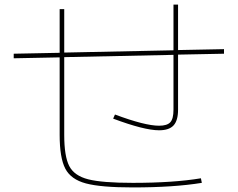

<svg xmlns="http://www.w3.org/2000/svg" viewBox="-20 -810 1040 840"><path d="M241 -220V-559L40 -555V-575L241 -579V-770H261V-580L739 -590V-790H759V-591L960 -595V-575L759 -571V-330Q759 -283 739.5 -261.5Q720 -240 676 -240Q611 -240 475 -291L483 -309Q614 -260 676 -260Q711 -260 725 -275Q739 -290 739 -330V-570L261 -560V-220Q261 -126 283 -83.5Q305 -41 366 -25.5Q427 -10 561 -10Q739 -10 859 -30L863 -10Q740 10 561 10Q422 10 356 -7.5Q290 -25 265.5 -72.5Q241 -120 241 -220Z"/></svg>

Font: Enso Thin
Style: Regular
Weight: 100
Designer: Coji Morishita
Foundry: UNDERFOREST DESIGN
Version: Version 1.000